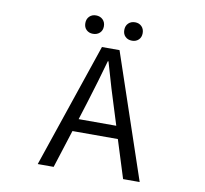

<svg xmlns="http://www.w3.org/2000/svg" viewBox="-94 -1011 1189 1114"><g transform="rotate(10 500.0 -454.0)"><path d="M613.3 -799.8Q588.9 -799.8 573.7 -814.5Q558.6 -829.1 558.6 -853.5Q558.6 -877.9 573.7 -893.1Q588.9 -908.2 613.3 -908.2Q636.7 -908.2 651.9 -893.1Q667 -877.9 667 -853.5Q667 -829.1 651.9 -814.5Q636.7 -799.8 613.3 -799.8ZM382.8 -799.8Q359.4 -799.8 344.2 -814.5Q329.1 -829.1 329.1 -853.5Q329.1 -877.9 344.2 -893.1Q359.4 -908.2 382.8 -908.2Q407.2 -908.2 422.9 -893.1Q438.5 -877.9 438.5 -853.5Q438.5 -829.1 422.9 -814.5Q407.2 -799.8 382.8 -799.8ZM387.7 -297.9H609.4L574.2 -410.2Q550.8 -480.5 500 -658.2H496.1Q461.9 -535.2 422.9 -410.2ZM702.1 0 631.8 -223.6H364.3L293 0H199.2L448.2 -733.4H551.8L799.8 0Z"/></g></svg>

Font: Gen Shin Gothic Monospace Regular
Style: Regular
Weight: 400
Designer: [Source Han Sans]
Ryoko NISHIZUKA  (kana & ideographs); Paul D. Hunt (Latin, Greek & Cyrillic); Wenlong ZHANG  (bopomofo
Version: Version 1.002.20150607